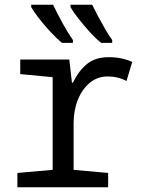

<svg xmlns="http://www.w3.org/2000/svg" viewBox="-20 -786 603 806"><path d="M53 0V-60L201 -73V-462L65 -475V-536H271L282 -439H286Q311 -490 346 -518Q381 -546 436 -546Q464 -546 488.5 -541Q513 -536 535 -526L511 -446Q476 -465 432 -465Q389 -465 357 -438.5Q325 -412 307 -367.5Q289 -323 289 -268V-73L434 -60V0ZM405 -606Q383 -623 357 -651.5Q331 -680 308.5 -709Q286 -738 276 -756V-766H367Q377 -745 391.5 -718Q406 -691 421.5 -664Q437 -637 451 -618V-606ZM240 -606Q218 -624 192 -652Q166 -680 143.5 -709Q121 -738 111 -756V-766H203Q220 -730 242.5 -689Q265 -648 286 -618V-606Z"/></svg>

Font: Noto Sans Mono SemiCondensed
Style: Regular
Weight: 400
Width: 4
Designer: Monotype Design Team
Foundry: Monotype Imaging Inc.
Version: Version 2.014